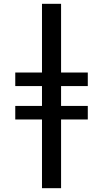

<svg xmlns="http://www.w3.org/2000/svg" viewBox="-20 -843 540 1006"><path d="M200 143V-217H60V-288H200V-392H60V-463H200V-823H300V-463H440V-392H300V-288H440V-217H300V143Z"/></svg>

Font: Iosevka Term Curly Semibold
Style: Regular
Weight: 600
Designer: Belleve Invis
Foundry: Belleve Invis
Version: Version 32.3.0